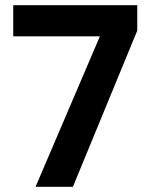

<svg xmlns="http://www.w3.org/2000/svg" viewBox="-20 -720 580 740"><path d="M117 0 365 -580H31V-700H509V-602L261 0Z"/></svg>

Font: DM Sans 12pt ExtraBold
Style: Regular
Weight: 800
Version: Version 4.004;gftools[0.9.30]